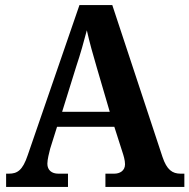

<svg xmlns="http://www.w3.org/2000/svg" viewBox="-20 -734 744 754"><path d="M4 0H247V-52H209C183 -52 166 -66 166 -91C166 -108 173 -134 177 -150L204 -236H429L461 -136C465 -124 471 -105 471 -89C471 -63 450 -52 429 -52H394V0H704V-52H689C657 -52 635 -67 618 -118L421 -714H292L89 -125C69 -65 48 -52 15 -52H4ZM224 -295 280 -475C295 -519 310 -573 321 -615C331 -570 346 -516 360 -469L411 -295Z"/></svg>

Font: Noto Serif Tamil SemiCondensed
Style: Bold
Weight: 700
Width: 4
Designer: Indian Type Foundry, Tom Grace, and the Monotype Design Team
Foundry: Monotype Imaging Inc.
Version: Version 2.004